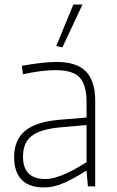

<svg xmlns="http://www.w3.org/2000/svg" viewBox="-20 -818 512 843"><path d="M173 5Q108 5 75 -29Q42 -63 42 -128Q42 -203 89.5 -243Q137 -283 240 -292L360 -302V-370Q360 -446 329.5 -478Q299 -510 225 -510Q163 -510 81 -492L76 -529Q121 -537 158.5 -541.5Q196 -546 229 -546Q316 -546 357 -504.5Q398 -463 398 -375V0H366L360 -67H356Q308 -36 262.5 -15.5Q217 5 173 5ZM179 -32Q200 -32 222.5 -38.5Q245 -45 268.5 -55.5Q292 -66 315 -79Q338 -92 360 -106V-269L247 -259Q201 -255 169.5 -245.5Q138 -236 118.5 -220.5Q99 -205 90 -182.5Q81 -160 81 -130Q81 -32 179 -32ZM227 -616 302 -798H342L254 -610Z"/></svg>

Font: Encode Sans Narrow
Style: Thin
Weight: 250
Designer: Pablo Impallari, Andres Torresi
Foundry: Pablo Impallari, Andres Torresi
Version: Version 1.000; ttfautohint (v1.00) -l 8 -r 50 -G 200 -x 14 -